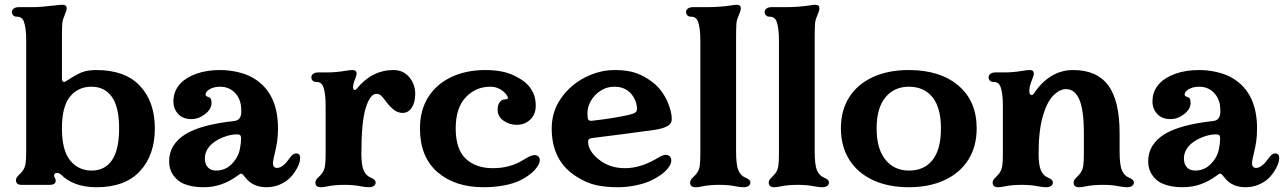

<svg xmlns="http://www.w3.org/2000/svg" viewBox="-20 -776 5407 806"><path d="M235 -44Q228 -50 220 -50Q207 -50 207 -39Q207 -35 210 -29Q214 -24 214 -17Q214 -9 207.5 -4.5Q201 0 190 0H70Q47 0 47 -20Q47 -26 51 -32Q55 -38 61 -43Q71 -53 76 -60Q85 -73 87.5 -90.5Q90 -108 90 -140V-606Q90 -659 80 -686Q76 -696 69 -701Q62 -706 50 -706Q41 -706 35.5 -711.5Q30 -717 30 -726Q30 -734 37.5 -740Q45 -746 60 -746H118Q152 -746 208 -753Q231 -756 243 -756Q260 -756 260 -741Q260 -732 249 -706Q242 -691 241 -671.5Q240 -652 240 -606V-447Q240 -432 249 -432Q254 -432 261 -438H262Q296 -461 321 -471.5Q346 -482 385 -482Q505 -482 567.5 -415.5Q630 -349 630 -237Q630 -125 567.5 -57.5Q505 10 385 10Q289 10 235 -44ZM365 -60Q420 -60 450 -103.5Q480 -147 480 -237Q480 -327 449.5 -369.5Q419 -412 364 -412Q308 -412 274 -370.5Q240 -329 240 -237Q240 -145 274.5 -102.5Q309 -60 365 -60Z M748 -6Q724 -17 707 -41Q690 -65 690 -99Q690 -170 759 -213Q825 -253 963 -268Q993 -271 993 -308Q993 -320 991 -336Q985 -370 961.5 -391Q938 -412 904 -412Q879 -412 861 -402Q843 -392 843 -379Q843 -375 845.5 -373Q848 -371 854 -369Q862 -367 865 -361Q868 -355 868 -344Q868 -318 841 -297Q814 -276 783 -276Q748 -276 728 -297.5Q708 -319 708 -350Q708 -394 737 -425Q761 -451 804.5 -466.5Q848 -482 904 -482Q943 -482 982 -472.5Q1021 -463 1049 -445Q1147 -383 1147 -237Q1147 -206 1143.5 -182.5Q1140 -159 1133 -130Q1126 -102 1126 -91Q1126 -81 1130.5 -76Q1135 -71 1143 -71Q1159 -71 1177 -89Q1183 -95 1190 -104.5Q1197 -114 1202 -120Q1212 -132 1223 -132Q1240 -132 1240 -113Q1240 -94 1227 -70Q1214 -46 1197 -29Q1180 -12 1154 -1Q1128 10 1098 10Q1071 10 1049.5 0.5Q1028 -9 1014 -26Q1010 -30 1006 -35.5Q1002 -41 998.5 -44Q995 -47 992 -47Q988 -47 979 -40Q947 -16 911.5 -3Q876 10 833 10Q784 10 748 -6ZM888 -60Q937 -60 969 -107Q982 -126 987 -150.5Q992 -175 992 -195Q992 -204 988.5 -208Q985 -212 975 -212Q949 -212 920 -201Q891 -190 872 -174Q840 -147 840 -110Q840 -87 852.5 -73.5Q865 -60 888 -60Z M1304 -10Q1304 -16 1308 -22Q1312 -28 1318 -33Q1328 -43 1333 -50Q1342 -63 1344.5 -80.5Q1347 -98 1347 -130V-332Q1347 -385 1337 -412Q1333 -422 1326 -427Q1319 -432 1307 -432Q1298 -432 1292.5 -437.5Q1287 -443 1287 -452Q1287 -460 1294.5 -466Q1302 -472 1317 -472H1355Q1390 -472 1432 -479Q1449 -482 1460 -482Q1477 -482 1477 -467Q1477 -458 1466 -432Q1462 -416 1462 -412Q1462 -398 1469 -398Q1472 -398 1477 -403Q1541 -482 1632 -482Q1673 -482 1698 -452Q1723 -422 1723 -382Q1723 -346 1708.5 -324Q1694 -302 1670 -302Q1652 -302 1635.5 -313.5Q1619 -325 1597 -354Q1586 -370 1578.5 -376Q1571 -382 1560 -382Q1534 -382 1515.5 -323.5Q1497 -265 1497 -130Q1497 -83 1507 -60Q1517 -38 1537 -30Q1557 -22 1557 -10Q1557 -1 1549.5 4.5Q1542 10 1527 10Q1516 10 1494 6Q1466 0 1426 0Q1384 0 1351 7Q1339 10 1327 10Q1304 10 1304 -10Z M1743 -237Q1743 -313 1777.5 -368Q1812 -423 1874.5 -452.5Q1937 -482 2018 -482Q2090 -482 2138 -459Q2186 -436 2206 -407Q2219 -388 2224 -371Q2229 -354 2229 -331Q2229 -296 2206 -274Q2183 -252 2149 -252Q2118 -252 2093.5 -269.5Q2069 -287 2069 -315Q2069 -336 2078 -347.5Q2087 -359 2102 -359Q2112 -359 2112 -365Q2112 -371 2105 -380Q2078 -412 2038 -412Q1977 -412 1935 -367.5Q1893 -323 1893 -237Q1893 -150 1935 -110Q1977 -70 2049 -70Q2120 -70 2174 -103Q2195 -116 2205.5 -120.5Q2216 -125 2225 -125Q2234 -125 2240 -119Q2246 -113 2246 -105Q2246 -96 2243 -90Q2226 -51 2166 -20Q2139 -6 2097.5 2Q2056 10 2010 10Q1890 10 1816.5 -53.5Q1743 -117 1743 -237Z M2401 -34Q2296 -99 2296 -237Q2296 -308 2335.5 -364Q2375 -420 2436 -451Q2497 -482 2560 -482Q2616 -482 2652.5 -468.5Q2689 -455 2722 -429Q2763 -396 2785 -342Q2800 -305 2800 -276Q2800 -260 2787 -250Q2769 -237 2729 -231Q2709 -228 2596 -213L2477 -198Q2459 -196 2454 -193Q2449 -190 2449 -181Q2449 -143 2492 -108Q2538 -70 2603 -70Q2665 -70 2729 -106Q2733 -108 2744 -114.5Q2755 -121 2762 -123.5Q2769 -126 2775 -126Q2785 -126 2791.5 -119.5Q2798 -113 2798 -102Q2798 -88 2785 -71Q2763 -42 2713 -18Q2688 -6 2649.5 2Q2611 10 2575 10Q2524 10 2484 1.5Q2444 -7 2401 -34ZM2465 -269Q2555 -279 2621 -294Q2641 -299 2647.5 -304Q2654 -309 2654 -320Q2654 -335 2647.5 -352Q2641 -369 2629 -383Q2603 -412 2559 -412Q2527 -412 2501 -395Q2475 -378 2460.5 -352.5Q2446 -327 2446 -301Q2446 -282 2449 -275Q2452 -268 2465 -269Z M2877 -10Q2877 -16 2881 -22Q2885 -28 2891 -33Q2901 -43 2906 -50Q2915 -63 2917.5 -80.5Q2920 -98 2920 -130V-606Q2920 -659 2910 -686Q2906 -696 2899 -701Q2892 -706 2880 -706Q2871 -706 2865.5 -711.5Q2860 -717 2860 -726Q2860 -734 2867.5 -740Q2875 -746 2890 -746H2948Q3000 -746 3047 -753Q3064 -756 3073 -756Q3090 -756 3090 -741Q3090 -732 3079 -706Q3072 -691 3071 -671.5Q3070 -652 3070 -606V-140Q3070 -83 3080 -60Q3090 -38 3110 -30Q3130 -22 3130 -10Q3130 -1 3122.5 4.5Q3115 10 3100 10Q3089 10 3067 6Q3039 0 2999 0Q2957 0 2924 7Q2912 10 2900 10Q2877 10 2877 -10Z M3207 -10Q3207 -16 3211 -22Q3215 -28 3221 -33Q3231 -43 3236 -50Q3245 -63 3247.5 -80.5Q3250 -98 3250 -130V-606Q3250 -659 3240 -686Q3236 -696 3229 -701Q3222 -706 3210 -706Q3201 -706 3195.5 -711.5Q3190 -717 3190 -726Q3190 -734 3197.5 -740Q3205 -746 3220 -746H3278Q3330 -746 3377 -753Q3394 -756 3403 -756Q3420 -756 3420 -741Q3420 -732 3409 -706Q3402 -691 3401 -671.5Q3400 -652 3400 -606V-140Q3400 -83 3410 -60Q3420 -38 3440 -30Q3460 -22 3460 -10Q3460 -1 3452.5 4.5Q3445 10 3430 10Q3419 10 3397 6Q3369 0 3329 0Q3287 0 3254 7Q3242 10 3230 10Q3207 10 3207 -10Z M3510 -237Q3510 -313 3545 -368Q3580 -423 3644.5 -452.5Q3709 -482 3795 -482Q3926 -482 4003 -417Q4080 -352 4080 -237Q4080 -161 4045 -105.5Q4010 -50 3945.5 -20Q3881 10 3795 10Q3709 10 3644.5 -20Q3580 -50 3545 -106Q3510 -162 3510 -237ZM3796 -60Q3860 -60 3895 -104.5Q3930 -149 3930 -237Q3930 -324 3894.5 -368Q3859 -412 3795 -412Q3734 -412 3697 -367.5Q3660 -323 3660 -237Q3660 -151 3697 -105.5Q3734 -60 3796 -60Z M4147 -10Q4147 -16 4151 -22Q4155 -28 4161 -33Q4171 -43 4176 -50Q4185 -63 4187.5 -80.5Q4190 -98 4190 -130V-332Q4190 -385 4180 -412Q4176 -422 4169 -427Q4162 -432 4150 -432Q4141 -432 4135.5 -437.5Q4130 -443 4130 -452Q4130 -460 4137.5 -466Q4145 -472 4160 -472H4198Q4233 -472 4275 -479Q4292 -482 4303 -482Q4320 -482 4320 -467Q4320 -461 4315.5 -449.5Q4311 -438 4309 -432Q4301 -411 4301 -395Q4301 -377 4311 -377Q4316 -377 4319 -382Q4386 -482 4485 -482Q4584 -482 4632 -418Q4680 -354 4680 -217V-140Q4680 -83 4690 -60Q4700 -38 4720 -30Q4740 -22 4740 -10Q4740 -1 4732.5 4.5Q4725 10 4710 10Q4699 10 4677 6Q4649 0 4609 0Q4567 0 4534 7Q4522 10 4510 10Q4487 10 4487 -10Q4487 -16 4491 -22Q4495 -28 4501 -33Q4511 -43 4516 -50Q4525 -63 4527.5 -80.5Q4530 -98 4530 -130V-217Q4530 -314 4511 -358Q4492 -402 4455 -402Q4429 -402 4402.5 -376Q4376 -350 4358 -289.5Q4340 -229 4340 -130Q4340 -83 4350 -60Q4360 -38 4380 -30Q4400 -22 4400 -10Q4400 -1 4392.5 4.5Q4385 10 4370 10Q4359 10 4337 6Q4309 0 4269 0Q4227 0 4194 7Q4182 10 4170 10Q4147 10 4147 -10Z M4858 -6Q4834 -17 4817 -41Q4800 -65 4800 -99Q4800 -170 4869 -213Q4935 -253 5073 -268Q5103 -271 5103 -308Q5103 -320 5101 -336Q5095 -370 5071.5 -391Q5048 -412 5014 -412Q4989 -412 4971 -402Q4953 -392 4953 -379Q4953 -375 4955.5 -373Q4958 -371 4964 -369Q4972 -367 4975 -361Q4978 -355 4978 -344Q4978 -318 4951 -297Q4924 -276 4893 -276Q4858 -276 4838 -297.5Q4818 -319 4818 -350Q4818 -394 4847 -425Q4871 -451 4914.5 -466.5Q4958 -482 5014 -482Q5053 -482 5092 -472.5Q5131 -463 5159 -445Q5257 -383 5257 -237Q5257 -206 5253.5 -182.5Q5250 -159 5243 -130Q5236 -102 5236 -91Q5236 -81 5240.5 -76Q5245 -71 5253 -71Q5269 -71 5287 -89Q5293 -95 5300 -104.5Q5307 -114 5312 -120Q5322 -132 5333 -132Q5350 -132 5350 -113Q5350 -94 5337 -70Q5324 -46 5307 -29Q5290 -12 5264 -1Q5238 10 5208 10Q5181 10 5159.5 0.5Q5138 -9 5124 -26Q5120 -30 5116 -35.5Q5112 -41 5108.5 -44Q5105 -47 5102 -47Q5098 -47 5089 -40Q5057 -16 5021.5 -3Q4986 10 4943 10Q4894 10 4858 -6ZM4998 -60Q5047 -60 5079 -107Q5092 -126 5097 -150.5Q5102 -175 5102 -195Q5102 -204 5098.5 -208Q5095 -212 5085 -212Q5059 -212 5030 -201Q5001 -190 4982 -174Q4950 -147 4950 -110Q4950 -87 4962.5 -73.5Q4975 -60 4998 -60Z"/></svg>

Font: Raigarh
Style: Bold
Weight: 700
Designer: jaikishan Patel
Foundry: MagicType
Version: Version 1.000